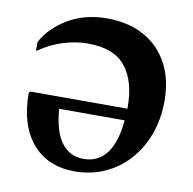

<svg xmlns="http://www.w3.org/2000/svg" viewBox="-77 -747 839 834"><g transform="rotate(10 342.5 -330.5)"><path d="M305 9Q186 9 118 -70.5Q50 -150 50 -292L56 -299H484Q484 -303 484 -308Q484 -420 433 -484Q382 -548 266 -548Q214 -548 159 -531Q104 -514 53 -479H49V-516Q84 -582 158 -626Q232 -670 330 -670Q425 -670 494 -631.5Q563 -593 600 -523.5Q637 -454 637 -360Q637 -279 612 -211.5Q587 -144 542 -94.5Q497 -45 436.5 -18Q376 9 305 9ZM333 -51Q399 -51 436 -101.5Q473 -152 481 -247H192Q200 -147 236.5 -99Q273 -51 333 -51Z"/></g></svg>

Font: Spectral
Style: Bold
Weight: 700
Designer: Jean-Baptiste Levee
Foundry: Production Type
Version: Version 2.001